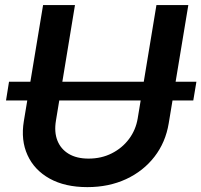

<svg xmlns="http://www.w3.org/2000/svg" viewBox="-20 -748 817 779"><path d="M776.9 -416.5 764.2 -340.3H4.4L16.6 -416.5ZM334.5 11.2Q243.7 11.2 181.4 -23.4Q119.1 -58.1 91.6 -118.7Q64 -179.2 76.7 -256.3L154.8 -727.5H284.2L207 -258.8Q199.2 -212.4 212.9 -177.7Q226.6 -143.1 258.8 -123.8Q291 -104.5 339.4 -104.5Q391.6 -104.5 433.8 -126Q476.1 -147.5 503.4 -184.1Q530.8 -220.7 538.6 -267.1L614.7 -727.5H744.1L664.6 -248Q651.9 -170.4 606.7 -112.1Q561.5 -53.7 491.5 -21.2Q421.4 11.2 334.5 11.2Z"/></svg>

Font: Inter 20pt SemiBold
Style: Italic
Weight: 600
Italic angle: -9.3988°
Version: Version 4.001;git-66647c0bb